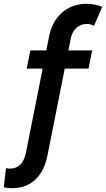

<svg xmlns="http://www.w3.org/2000/svg" viewBox="-79 -786 558 1010"><path d="M80.6 -521H164.6L179.7 -596.7Q190.4 -649.9 218.5 -688.2Q246.6 -726.6 287.1 -746.3Q327.6 -766.1 375 -766.1Q419.4 -766.1 458.5 -750L415.5 -649.9Q397.5 -660.2 377.4 -660.2Q346.7 -660.2 323.5 -639.9Q300.3 -619.6 293 -582.5L280.8 -521H405.8L386.7 -425.3H261.7L170.4 33.2Q153.3 117.2 104.7 160.6Q56.2 204.1 -15.1 204.1Q-39.6 204.1 -59.1 199.2L-47.4 98.1Q-38.1 101.1 -26.9 101.1Q6.3 101.1 27.6 80.1Q48.8 59.1 57.1 18.6L145.5 -425.3H61.5Z"/></svg>

Font: Reddit Sans Fudge SmBold Italic
Style: Regular
Weight: 600
Italic angle: -11.25°
Designer: Stephen Hutchings
Version: Version 1.013